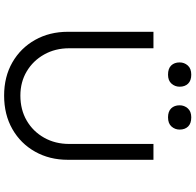

<svg xmlns="http://www.w3.org/2000/svg" viewBox="-28 -890 926 909"><g transform="rotate(90 434.5 -436.0)"><path d="M433 7Q344 7 276 -32Q208 -71 169.5 -139.5Q131 -208 131 -295V-700H209V-301Q209 -235 238.5 -182.5Q268 -130 318.5 -100Q369 -70 433 -70Q500 -70 551.5 -100Q603 -130 632.5 -182.5Q662 -235 662 -301V-700H737V-294Q737 -208 698.5 -139.5Q660 -71 591.5 -32Q523 7 433 7ZM536 -769Q508 -769 493.5 -784Q479 -799 479 -824Q479 -846 493.5 -862.5Q508 -879 536 -879Q565 -879 579.5 -864Q594 -849 594 -824Q594 -802 579.5 -785.5Q565 -769 536 -769ZM334 -769Q305 -769 290.5 -784Q276 -799 276 -824Q276 -846 290.5 -862.5Q305 -879 334 -879Q362 -879 376.5 -864Q391 -849 391 -824Q391 -802 376.5 -785.5Q362 -769 334 -769Z"/></g></svg>

Font: Lexend Exa Light
Style: Regular
Weight: 300
Designer: Bonnie Shaver-Troup, Thomas Jockin
Foundry: Lexend
Version: Version 1.007